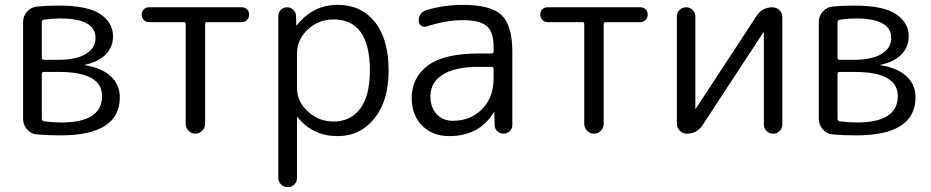

<svg xmlns="http://www.w3.org/2000/svg" viewBox="-20 -550 3832 790"><path d="M152 -245V-61Q152 -53 160 -51Q198 -46 232 -46Q400 -46 400 -155Q400 -254 222 -254H160Q152 -254 152 -245ZM152 -459V-313Q152 -304 160 -304H221Q293 -304 333 -328Q373 -352 373 -394Q373 -474 227 -474Q196 -474 161 -469Q152 -467 152 -459ZM131 3Q107 1 91 -18Q75 -37 75 -61V-459Q75 -484 91.5 -502.5Q108 -521 132 -523Q171 -527 221 -527Q342 -527 393.5 -491.5Q445 -456 445 -401Q445 -356 414.5 -325.5Q384 -295 328 -283H327Q327 -282 328 -282Q398 -271 435.5 -236.5Q473 -202 473 -150Q473 7 229 7Q174 7 131 3Z M593 -459Q580 -459 571.5 -468Q563 -477 563 -490Q563 -503 571.5 -511.5Q580 -520 593 -520H975Q988 -520 996.5 -511.5Q1005 -503 1005 -490Q1005 -477 996.5 -468Q988 -459 975 -459H832Q824 -459 824 -451V-40Q824 -24 812 -12Q800 0 784 0Q768 0 756 -12Q744 -24 744 -40V-451Q744 -459 736 -459Z M1202 -331V-189Q1202 -132 1247 -91Q1292 -50 1352 -50Q1423 -50 1462.5 -103.5Q1502 -157 1502 -260Q1502 -470 1352 -470Q1291 -470 1246.5 -428.5Q1202 -387 1202 -331ZM1125 182V-484Q1125 -499 1135.5 -509.5Q1146 -520 1161 -520Q1176 -520 1187 -509.5Q1198 -499 1198 -484L1199 -446Q1199 -445 1200 -445L1202 -447Q1268 -530 1369 -530Q1466 -530 1522.5 -459.5Q1579 -389 1579 -260Q1579 -135 1520.5 -62.5Q1462 10 1369 10Q1267 10 1205 -67Q1204 -68 1203 -68Q1202 -68 1202 -67V182Q1202 198 1191 209Q1180 220 1164 220Q1148 220 1136.5 209Q1125 198 1125 182Z M1951 -275Q1852 -275 1801.5 -243Q1751 -211 1751 -153Q1751 -108 1776.5 -80.5Q1802 -53 1844 -53Q1916 -53 1963.5 -101Q2011 -149 2011 -228V-266Q2011 -275 2002 -275ZM1828 10Q1760 10 1717 -33Q1674 -76 1674 -147Q1674 -230 1740 -280Q1806 -330 1951 -330H2002Q2011 -330 2011 -338V-357Q2011 -418 1983 -442.5Q1955 -467 1884 -467Q1815 -467 1735 -441Q1723 -437 1713 -444Q1703 -451 1703 -464Q1703 -499 1736 -509Q1810 -530 1884 -530Q1999 -530 2043.5 -488Q2088 -446 2088 -337V-36Q2088 -21 2077.5 -10.5Q2067 0 2052 0Q2037 0 2026 -10.5Q2015 -21 2015 -36L2014 -88Q2014 -89 2013 -89Q2011 -89 2011 -87Q1952 10 1828 10Z M2233 -459Q2220 -459 2211.5 -468Q2203 -477 2203 -490Q2203 -503 2211.5 -511.5Q2220 -520 2233 -520H2615Q2628 -520 2636.5 -511.5Q2645 -503 2645 -490Q2645 -477 2636.5 -468Q2628 -459 2615 -459H2472Q2464 -459 2464 -451V-40Q2464 -24 2452 -12Q2440 0 2424 0Q2408 0 2396 -12Q2384 -24 2384 -40V-451Q2384 -459 2376 -459Z M2806 0Q2789 0 2777 -12Q2765 -24 2765 -41V-482Q2765 -498 2776 -509Q2787 -520 2803 -520Q2819 -520 2830 -509Q2841 -498 2841 -482V-103L2842 -102L2843 -103L3094 -486Q3117 -520 3158 -520Q3175 -520 3187 -508Q3199 -496 3199 -479V-38Q3199 -22 3188 -11Q3177 0 3161 0Q3145 0 3134 -11Q3123 -22 3123 -38V-417L3122 -418L3121 -417L2870 -34Q2847 0 2806 0Z M3426 -245V-61Q3426 -53 3434 -51Q3472 -46 3506 -46Q3674 -46 3674 -155Q3674 -254 3496 -254H3434Q3426 -254 3426 -245ZM3426 -459V-313Q3426 -304 3434 -304H3495Q3567 -304 3607 -328Q3647 -352 3647 -394Q3647 -474 3501 -474Q3470 -474 3435 -469Q3426 -467 3426 -459ZM3405 3Q3381 1 3365 -18Q3349 -37 3349 -61V-459Q3349 -484 3365.5 -502.5Q3382 -521 3406 -523Q3445 -527 3495 -527Q3616 -527 3667.5 -491.5Q3719 -456 3719 -401Q3719 -356 3688.5 -325.5Q3658 -295 3602 -283H3601Q3601 -282 3602 -282Q3672 -271 3709.5 -236.5Q3747 -202 3747 -150Q3747 7 3503 7Q3448 7 3405 3Z"/></svg>

Font: Rounded Mplus 1c
Style: Regular
Weight: 400
Version: Version 1.059.20150529